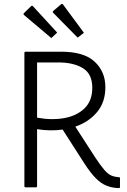

<svg xmlns="http://www.w3.org/2000/svg" viewBox="-20 -1040 650 984"><path d="M105 -86V-769Q105 -775 111 -775H294Q410 -775 465 -724Q520 -673 520 -593Q520 -516 477 -465Q434 -414 366 -391L468 -233Q496 -191 515 -169Q534 -147 551.5 -140Q569 -133 589 -132Q595 -132 595 -126V-82Q595 -76 589 -76Q554 -77 525.5 -88.5Q497 -100 470 -127.5Q443 -155 412 -203L301 -376Q238 -367 170 -378V-86Q170 -80 164 -80H111Q105 -80 105 -86ZM170 -720V-437Q246 -423 310.5 -435Q375 -447 414 -485.5Q453 -524 453 -590Q453 -661 405 -690.5Q357 -720 279 -720ZM103 -973 139 -1008Q144 -1013 149 -1008L273 -873L243 -845L103 -963Q98 -968 103 -973ZM253 -984 293 -1018Q298 -1023 303 -1017L410 -872L378 -847L253 -974Q248 -979 253 -984Z"/></svg>

Font: Gowun Dodum
Style: Regular
Weight: 400
Designer: Yanghee Ryu
Foundry: Yanghee Ryu
Version: Version 2.000